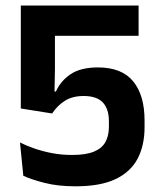

<svg xmlns="http://www.w3.org/2000/svg" viewBox="-20 -659 578 692"><path d="M252.5 12.5Q188.5 12.5 140 0Q91.5 -12.5 64 -25.5L52 -145.5Q74.5 -134 104 -123.8Q133.5 -113.5 168 -107Q202.5 -100.5 240 -100.5Q289.5 -100.5 318.5 -112.5Q347.5 -124.5 360 -147.2Q372.5 -170 372.5 -202V-222Q372.5 -266 350.8 -289.5Q329 -313 281.5 -313Q241 -313 213.5 -295.5Q186 -278 168 -250L55 -268V-639H479.5V-530H178V-411.5L176.5 -329H181.5Q198.5 -367.5 234.8 -391.8Q271 -416 333 -416Q419 -416 460 -365.8Q501 -315.5 501 -225.5V-200Q501 -135 476 -87.2Q451 -39.5 396.5 -13.5Q342 12.5 252.5 12.5Z"/></svg>

Font: Anek Kannada SemiBold
Style: Regular
Weight: 600
Version: Version 1.003